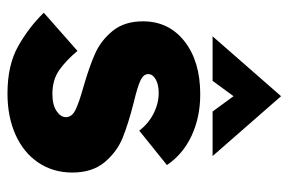

<svg xmlns="http://www.w3.org/2000/svg" viewBox="-149 -611 771 513"><g transform="rotate(90 236.5 -354.5)"><path d="M14 -86 116 -176Q141 -146 167 -127.5Q193 -109 231 -109Q260 -109 276.5 -120Q293 -131 293 -145Q293 -161 274 -170.5Q255 -180 212 -192Q160 -207 124.5 -222.5Q89 -238 63 -269.5Q37 -301 37 -351Q37 -420 90.5 -462Q144 -504 232 -504Q293 -504 342.5 -481Q392 -458 421 -415L329 -341Q311 -365 284 -379Q257 -393 228 -393Q206 -393 192 -385Q178 -377 178 -365Q178 -353 193.5 -345Q209 -337 255 -326Q310 -312 347.5 -297Q385 -282 413 -249Q441 -216 441 -162Q441 -111 414.5 -71.5Q388 -32 340 -10.5Q292 11 230 11Q154 11 103.5 -17.5Q53 -46 14 -86ZM237 -720 397 -537H278L237 -593L196 -537H77Z"/></g></svg>

Font: Hanken Grotesk Black
Style: Regular
Weight: 900
Designer: Alfredo Marco Pradil
Foundry: Hanken Design Co.
Version: Version 3.014